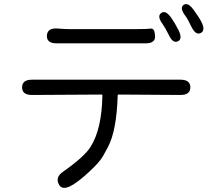

<svg xmlns="http://www.w3.org/2000/svg" viewBox="-20 -862 1040 930"><path d="M322 39Q279 61 264 29Q248 -4 285 -30Q389 -103 419 -151Q473 -237 476 -399Q476 -404 471 -404L135 -402Q87 -402 87 -439Q87 -476 135 -476H854Q902 -476 902 -439Q902 -402 854 -402L555 -404Q550 -404 550 -399Q545 -228 502 -148Q491 -127 479 -106Q463 -77 410 -28Q357 21 322 39ZM842 -662Q817 -650 797 -694Q780 -728 768 -745Q739 -784 761 -799Q782 -815 810 -775Q827 -751 844 -717Q866 -674 842 -662ZM255 -652Q206 -652 207 -689Q209 -727 257 -724L271 -723Q294 -721 317 -721H643Q692 -721 710.5 -723.5Q729 -726 731 -689Q734 -652 685 -652ZM952 -702Q928 -690 907 -733Q888 -772 878 -785Q849 -823 869 -838Q890 -853 918 -814Q945 -777 955 -757Q977 -714 952 -702Z"/></svg>

Font: Resource Han Rounded JP Normal
Style: Regular
Weight: 350
Designer: Cyano Hao (round all glyphs); Ryoko NISHIZUKA 西塚涼子 (kana, bopomofo & ideographs); Paul D. Hunt (Latin, Greek & Cyrillic)
Foundry: Cyano Hao
Version: 0.990